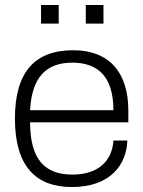

<svg xmlns="http://www.w3.org/2000/svg" viewBox="-20 -740 576 772"><path d="M145 -645H216V-720H145ZM325 -645H396V-720H325ZM269 12C425 12 489 -79 492 -175H436C432 -103 385 -38 271 -38C164 -38 101 -95 101 -248H496V-296C496 -447 420 -538 275 -538C121 -538 40 -452 40 -263C40 -74 122 12 269 12ZM101 -297C108 -429 165 -488 271 -488C367 -488 436 -439 436 -297Z"/></svg>

Font: Archivo ExtraLight
Style: Regular
Weight: 200
Designer: Hector Gatti
Foundry: Omnibus-Type
Version: Version 2.001